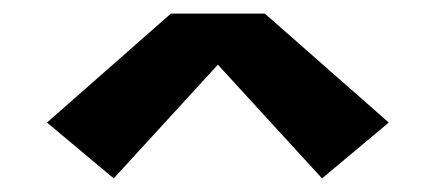

<svg xmlns="http://www.w3.org/2000/svg" viewBox="-20 -717 640 282"><path d="M147 -455 49 -537 231 -697H369L551 -537L453 -455L300 -622Z"/></svg>

Font: Iosevka SS04 XBd Ex
Style: Regular
Weight: 800
Width: 7
Monospace: yes
Designer: Belleve Invis
Foundry: Belleve Invis
Version: Version 19.0.0; ttfautohint (v1.8.4)